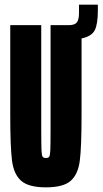

<svg xmlns="http://www.w3.org/2000/svg" viewBox="-20 -796 440 824"><path d="M400 -776V-752Q400 -692 386.5 -666Q373 -640 330 -631V-302Q330 -165 322.5 -106.5Q315 -48 283.5 -20Q252 8 177 8Q103 8 71 -20Q39 -48 31.5 -107Q24 -166 24 -302V-688H157V-242Q157 -176 158 -153Q159 -130 162.5 -124Q166 -118 177 -118Q188 -118 191.5 -124Q195 -130 196 -153Q197 -176 197 -242V-688H275Q300 -688 309.5 -699.5Q319 -711 319 -740V-776Z"/></svg>

Font: Saira Ultra Condensed Black
Style: Regular
Weight: 900
Width: 1
Designer: Hector Gatti with collaboration of the Omnibus-Type team
Foundry: Omnibus-Type
Version: Version 1.001; ttfautohint (v1.8)